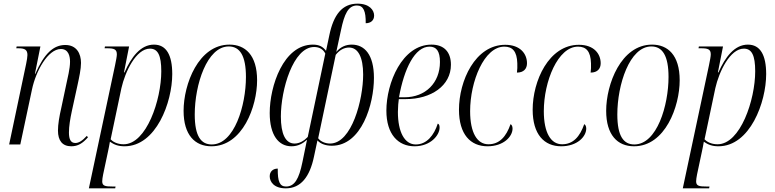

<svg xmlns="http://www.w3.org/2000/svg" viewBox="-20 -790 4238 1050"><path d="M370 10C406 10 432 -6 461 -39L455 -47C430 -20 411 -8 392 -8C367 -8 357 -28 357 -65C357 -100 364 -141 373 -183L404 -325C413 -367 423 -412 423 -446C423 -497 399 -544 337 -544C273 -544 222 -498 173 -386H171L201 -536H71L69 -526H81C118 -526 130 -516 130 -489C130 -478 127 -461 123 -441L30 0H91L155 -301C176 -401 242 -522 313 -522C356 -522 363 -480 363 -452C363 -415 349 -360 344 -336L316 -204C304 -152 297 -110 297 -76C297 -21 321 10 370 10Z M609 -432 466 240H610L612 230H595C556 230 539 227 539 202C539 193 541 179 544 164L571 37C575 20 577 7 581 -15C604 1 626 10 661 10C834 10 922 -231 922 -385C922 -490 889 -546 822 -546C749 -546 698 -478 661 -394H658L686 -536H554L552 -526H565C603 -526 619 -521 619 -493C619 -482 615 -461 609 -432ZM656 -1C620 -1 596 -16 585 -28L644 -308C664 -397 724 -524 800 -524C843 -524 862 -488 862 -400C862 -244 781 -1 656 -1Z M1136 10C1307 10 1386 -208 1386 -351C1386 -490 1320 -546 1235 -546C1065 -546 984 -329 984 -184C984 -52 1046 10 1136 10ZM1138 0C1080 0 1045 -44 1045 -164C1045 -327 1112 -536 1231 -536C1292 -536 1325 -485 1325 -369C1325 -214 1262 0 1138 0Z M1543 240C1625 240 1674 177 1697 67L1716 -22C1735 -1 1765 7 1795 7C1958 7 2025 -221 2025 -364C2025 -492 1973 -546 1904 -546C1871 -546 1843 -534 1819 -506L1845 -626C1863 -712 1884 -760 1932 -760C1968 -760 1981 -728 1980 -663C2007 -663 2026 -678 2026 -705C2026 -734 2001 -770 1935 -770C1851 -770 1804 -709 1781 -597L1763 -512C1746 -535 1725 -546 1691 -546C1530 -546 1455 -319 1455 -172C1455 -50 1504 10 1574 10C1610 10 1636 -5 1659 -26L1634 96C1615 189 1591 230 1544 230C1510 230 1498 203 1499 132C1472 132 1455 149 1455 174C1455 204 1478 240 1543 240ZM1591 -5C1541 -5 1516 -58 1516 -153C1516 -299 1583 -533 1698 -533C1728 -533 1748 -519 1759 -497L1663 -41C1643 -20 1618 -5 1591 -5ZM1785 -5C1759 -5 1733 -16 1720 -34L1816 -490C1838 -518 1863 -530 1889 -530C1938 -530 1966 -478 1966 -382C1966 -246 1904 -5 1785 -5Z M2247 10C2334 10 2384 -50 2384 -92C2384 -106 2380 -112 2374 -114C2354 -51 2314 0 2254 0C2193 0 2156 -67 2156 -178C2156 -202 2159 -238 2161 -248H2199C2338 -248 2446 -321 2446 -436C2446 -506 2408 -546 2340 -546C2179 -546 2093 -336 2093 -185C2093 -56 2157 10 2247 10ZM2192 -258H2162C2190 -415 2249 -535 2329 -535C2367 -535 2386 -510 2386 -451C2386 -337 2307 -258 2192 -258Z M2646 10C2734 10 2783 -43 2783 -87C2783 -100 2778 -108 2772 -111C2748 -42 2711 -1 2651 -1C2590 -1 2551 -63 2551 -182C2551 -345 2628 -535 2738 -535C2783 -535 2807 -509 2809 -444C2810 -426 2809 -409 2807 -393C2844 -393 2862 -414 2862 -444C2862 -495 2826 -545 2743 -545C2578 -545 2490 -347 2490 -190C2490 -55 2553 10 2646 10Z M3049 10C3137 10 3186 -43 3186 -87C3186 -100 3181 -108 3175 -111C3151 -42 3114 -1 3054 -1C2993 -1 2954 -63 2954 -182C2954 -345 3031 -535 3141 -535C3186 -535 3210 -509 3212 -444C3213 -426 3212 -409 3210 -393C3247 -393 3265 -414 3265 -444C3265 -495 3229 -545 3146 -545C2981 -545 2893 -347 2893 -190C2893 -55 2956 10 3049 10Z M3447 10C3618 10 3697 -208 3697 -351C3697 -490 3631 -546 3546 -546C3376 -546 3295 -329 3295 -184C3295 -52 3357 10 3447 10ZM3449 0C3391 0 3356 -44 3356 -164C3356 -327 3423 -536 3542 -536C3603 -536 3636 -485 3636 -369C3636 -214 3573 0 3449 0Z M3857 -432 3714 240H3858L3860 230H3843C3804 230 3787 227 3787 202C3787 193 3789 179 3792 164L3819 37C3823 20 3825 7 3829 -15C3852 1 3874 10 3909 10C4082 10 4170 -231 4170 -385C4170 -490 4137 -546 4070 -546C3997 -546 3946 -478 3909 -394H3906L3934 -536H3802L3800 -526H3813C3851 -526 3867 -521 3867 -493C3867 -482 3863 -461 3857 -432ZM3904 -1C3868 -1 3844 -16 3833 -28L3892 -308C3912 -397 3972 -524 4048 -524C4091 -524 4110 -488 4110 -400C4110 -244 4029 -1 3904 -1Z"/></svg>

Font: Noto Serif Display Condensed Light
Style: Italic
Weight: 300
Width: 3
Italic angle: -12°
Designer: Monotype Design Team
Foundry: Monotype Imaging Inc.
Version: Version 2.009